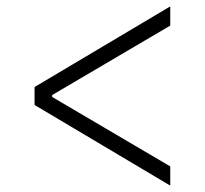

<svg xmlns="http://www.w3.org/2000/svg" viewBox="-20 -588 640 600"><path d="M512 -8 88 -260V-316L512 -568V-508L143 -291V-285L512 -68Z"/></svg>

Font: IBM Plex Sans Light
Style: Regular
Weight: 300
Designer: Mike Abbink, Paul van der Laan, Pieter van Rosmalen
Foundry: Bold Monday
Version: Version 3.0